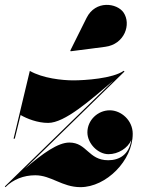

<svg xmlns="http://www.w3.org/2000/svg" viewBox="-60 -762 582 792"><path d="M374.5 -569C454 -579.5 482.5 -662.5 449.5 -710.5C422.5 -749.5 334 -762.5 297 -688L230 -553.5L231.5 -550.5ZM-4 -190H1L25 -287.5C51 -272.5 94.5 -255 138.5 -255C207.5 -255 311.5 -348 408.5 -430L-40 7L-37.5 10C-5.5 -22 37.5 -39 85.5 -39C151.5 -39 196 10 272 10C378 10 487.5 -100 487.5 -210C487.5 -266 439.5 -307 393 -307C343 -307 300.5 -266 300.5 -216C300.5 -170 344 -126 387.5 -126C427.5 -126 467.5 -151 481.5 -184.5C472.5 -124 432 -101 386.5 -101C304 -101 299 -174 226 -174C179.5 -174 117.5 -130.5 42.5 -66L453.5 -467L450.5 -470C405 -438 290.5 -430.5 242.5 -430.5C196.5 -430.5 116.5 -439 63 -469.5Z"/></svg>

Font: Bodoni* 36pt Fatface
Style: Italic
Weight: 900
Italic angle: -13°
Version: Version 2.3